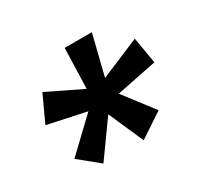

<svg xmlns="http://www.w3.org/2000/svg" viewBox="-98 -652 707 673"><g transform="rotate(-30 255.5 -315.5)"><path d="M308 -106 246 -247 145 -106 65 -171 191 -291 36 -324 85 -430 225 -362 230 -525H340L300 -363L459 -430L477 -324L314 -291L406 -171Z"/></g></svg>

Font: Genos Black
Style: Italic
Weight: 900
Italic angle: -8°
Version: Version 1.010